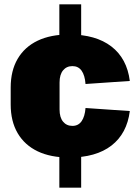

<svg xmlns="http://www.w3.org/2000/svg" viewBox="-20 -810 637 880"><path d="M352 -790V-626H252V-790ZM352 -114V50H252V-114ZM297 -88Q212 -88 152.5 -116.5Q93 -145 61 -199.5Q29 -254 29 -331V-409Q29 -486 61 -540.5Q93 -595 152.5 -623.5Q212 -652 297 -652Q419 -652 490.5 -597Q562 -542 575 -439L372 -425Q369 -465 354 -486Q339 -507 312 -507Q285 -507 269 -487.5Q253 -468 253 -432V-308Q253 -272 269 -252.5Q285 -233 312 -233Q339 -233 354 -254.5Q369 -276 372 -315L575 -301Q562 -198 491 -143Q420 -88 297 -88Z"/></svg>

Font: Pathway Extreme Condensed Black
Style: Regular
Weight: 900
Width: 3
Version: Version 1.001;gftools[0.9.26]